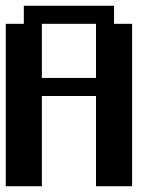

<svg xmlns="http://www.w3.org/2000/svg" viewBox="-20 -645 540 665"><path d="M0 -562.5H62.5V-625H375V-562.5H437.5V0H312.5V-312.5H125V0H0ZM125 -562.5V-375H312.5V-562.5Z"/></svg>

Font: NeoDunggeunmo Code
Style: Regular
Weight: 400
Monospace: yes
Version: Version 1.600